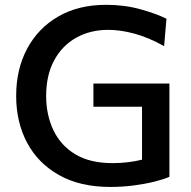

<svg xmlns="http://www.w3.org/2000/svg" viewBox="-20 -746 772 778"><path d="M666.5 -29.5Q643.5 -19.5 605.8 -10Q568 -0.5 521.8 5.5Q475.5 11.5 427 11.5Q304 11.5 218.8 -36.8Q133.5 -85 89.5 -168.2Q45.5 -251.5 45.5 -357.5Q45.5 -465.5 90 -548.8Q134.5 -632 216.2 -679.2Q298 -726.5 410 -726.5Q485 -726.5 550 -708.2Q615 -690 654.5 -670L645 -559Q582.5 -594 525.5 -609.5Q468.5 -625 418.5 -625Q345.5 -625 288.8 -593.2Q232 -561.5 199.5 -501.5Q167 -441.5 167 -357Q167 -281.5 195.8 -219.8Q224.5 -158 284 -121.5Q343.5 -85 436.5 -85Q467.5 -85 497.2 -88.5Q527 -92 555.5 -99V-313.5H358.5V-407.5H666.5Z"/></svg>

Font: Heraclito Medium
Style: Regular
Weight: 500
Designer: Kostas Bartsokas (font) & Cristiano Sobral (main changes)
Foundry: Kostas Bartsokas (font) & Cristiano Sobral (main changes)
Version: Version 1.00;July 8, 2020;FontCreator 13.0.0.2655 64-bit